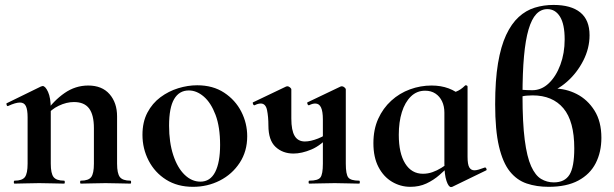

<svg xmlns="http://www.w3.org/2000/svg" viewBox="-20 -745 2491 779"><path d="M308 0Q305 0 305 -6Q305 -12 308 -12Q339 -12 350 -26.5Q361 -41 361 -81V-225Q361 -279 341.5 -305Q322 -331 280 -331Q250 -331 218.5 -316Q187 -301 168 -275L163 -287Q198 -337 242 -367.5Q286 -398 338 -398Q394 -398 424.5 -363Q455 -328 455 -273V-81Q455 -41 466.5 -26.5Q478 -12 509 -12Q512 -12 512 -6Q512 0 509 0Q489 0 463 -1Q437 -2 408 -2Q380 -2 354 -1Q328 0 308 0ZM39 0Q36 0 36 -6Q36 -12 39 -12Q70 -12 81 -26.5Q92 -41 92 -81V-269Q92 -300 85 -314.5Q78 -329 61 -329Q52 -329 40 -325.5Q28 -322 13 -315Q9 -313 7 -319Q5 -325 7 -326L146 -394Q152 -396 153 -396Q164 -396 175 -372Q186 -348 186 -303V-81Q186 -41 197.5 -26.5Q209 -12 240 -12Q243 -12 243 -6Q243 0 240 0Q220 0 194 -1Q168 -2 139 -2Q111 -2 85 -1Q59 0 39 0Z M763 13Q700 13 654 -16Q608 -45 583 -93.5Q558 -142 558 -198Q558 -250 578 -288Q598 -326 631 -350.5Q664 -375 703 -387Q742 -399 780 -399Q844 -399 889.5 -369Q935 -339 959 -292Q983 -245 983 -192Q983 -131 952.5 -84.5Q922 -38 872 -12.5Q822 13 763 13ZM793 -8Q833 -8 853 -47Q873 -86 873 -157Q873 -230 854.5 -279Q836 -328 807 -353Q778 -378 746 -378Q707 -378 686.5 -343Q666 -308 666 -235Q666 -167 683 -115.5Q700 -64 729 -36Q758 -8 793 -8Z M1171 -122Q1127 -122 1098 -149Q1069 -176 1069 -236Q1069 -271 1063.5 -298Q1058 -325 1038 -325Q1033 -325 1027 -323.5Q1021 -322 1013 -318Q1009 -317 1006.5 -323Q1004 -329 1007 -330L1141 -394Q1144 -395 1146 -395Q1151 -395 1156.5 -390.5Q1162 -386 1162 -382V-264Q1162 -216 1175.5 -193.5Q1189 -171 1217 -171Q1240 -171 1270.5 -183Q1301 -195 1319 -213L1324 -201Q1283 -155 1243.5 -138.5Q1204 -122 1171 -122ZM1235 0Q1232 0 1232 -6Q1232 -12 1235 -12Q1270 -12 1280 -25Q1290 -38 1290 -81V-260Q1290 -293 1282.5 -309Q1275 -325 1259 -325Q1254 -325 1248 -323.5Q1242 -322 1234 -318Q1230 -317 1227.5 -323Q1225 -329 1228 -330L1362 -394Q1365 -395 1367 -395Q1372 -395 1377.5 -390.5Q1383 -386 1383 -382V-81Q1383 -38 1393 -25Q1403 -12 1437 -12Q1440 -12 1440 -6Q1440 0 1437 0Q1416 0 1390.5 -1Q1365 -2 1338 -2Q1310 -2 1283 -1Q1256 0 1235 0Z M1645 13Q1605 13 1570.5 -7.5Q1536 -28 1515.5 -67.5Q1495 -107 1495 -164Q1495 -220 1514.5 -263Q1534 -306 1567.5 -336.5Q1601 -367 1643.5 -382.5Q1686 -398 1731 -398Q1769 -398 1800 -386.5Q1831 -375 1856 -352L1783 -288Q1783 -314 1773.5 -334Q1764 -354 1746.5 -365.5Q1729 -377 1705 -377Q1671 -377 1647 -353.5Q1623 -330 1610.5 -290Q1598 -250 1598 -198Q1598 -123 1624 -81.5Q1650 -40 1696 -40Q1716 -40 1734.5 -46.5Q1753 -53 1770 -63.5Q1787 -74 1800 -84L1808 -77Q1787 -56 1763 -35Q1739 -14 1710 -0.5Q1681 13 1645 13ZM1810 14Q1800 14 1791.5 -11Q1783 -36 1783 -82V-359Q1811 -366 1830 -373Q1849 -380 1867 -398Q1869 -400 1873 -398.5Q1877 -397 1877 -394V-109Q1877 -78 1884 -66Q1891 -54 1905 -54Q1912 -54 1922.5 -57Q1933 -60 1946 -65Q1950 -67 1953 -61.5Q1956 -56 1953 -54L1815 13Q1813 14 1810 14Z M2192 -365 2226 -386Q2276 -386 2320 -363.5Q2364 -341 2392 -296.5Q2420 -252 2420 -186Q2420 -128 2397 -83Q2374 -38 2326.5 -12.5Q2279 13 2206 13Q2157 13 2117 -0.5Q2077 -14 2048.5 -49.5Q2020 -85 2004.5 -151Q1989 -217 1989 -322Q1989 -419 2000.5 -488Q2012 -557 2033.5 -603Q2055 -649 2084.5 -676Q2114 -703 2150 -714Q2186 -725 2226 -725Q2297 -725 2334.5 -694.5Q2372 -664 2372 -602Q2372 -549 2346.5 -499Q2321 -449 2280 -413Q2239 -377 2192 -365ZM2227 -5Q2271 -5 2290.5 -36Q2310 -67 2310 -143Q2310 -253 2266 -305.5Q2222 -358 2141 -358Q2134 -358 2118 -357Q2102 -356 2085 -350V-382Q2102 -380 2117.5 -379.5Q2133 -379 2140 -379Q2177 -379 2206.5 -407Q2236 -435 2253.5 -482Q2271 -529 2271 -585Q2271 -647 2252 -677.5Q2233 -708 2201 -708Q2175 -708 2156 -688Q2137 -668 2124.5 -625.5Q2112 -583 2106 -516.5Q2100 -450 2100 -358Q2100 -247 2109 -177.5Q2118 -108 2135 -70.5Q2152 -33 2175.5 -19Q2199 -5 2227 -5Z"/></svg>

Font: Cormorant Infant Light
Style: Regular
Weight: 300
Designer: Christian Thalmann (Catharsis Fonts)
Foundry: Catharsis Fonts
Version: Version 4.001